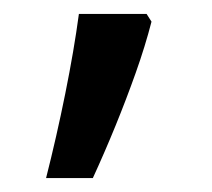

<svg xmlns="http://www.w3.org/2000/svg" viewBox="-20 -136 303 275"><path d="M190 -116 197 -105Q188 -70 174.5 -32Q161 6 145.5 44Q130 82 113 119H46Q61 60 73.5 -2Q86 -64 93 -116Z"/></svg>

Font: sinhala25
Style: Book
Weight: 400
Designer: Jelle Bosma - Monotype Design Team
Foundry: Monotype Imaging Inc.
Version: Version 2.003